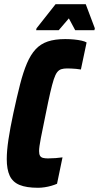

<svg xmlns="http://www.w3.org/2000/svg" viewBox="-20 -881 469 909"><path d="M160 8Q105 8 72.5 -5.5Q40 -19 26 -49Q12 -79 12 -128Q12 -167 20 -220.5Q28 -274 43 -344Q60 -423 75 -481.5Q90 -540 107.5 -581Q125 -622 148.5 -647.5Q172 -673 206 -684.5Q240 -696 289 -696Q311 -696 331 -694Q351 -692 366.5 -688.5Q382 -685 390 -680L363 -552Q352 -554 340 -555Q328 -556 317.5 -556.5Q307 -557 298 -557Q282 -557 270.5 -553.5Q259 -550 250.5 -539Q242 -528 234.5 -505Q227 -482 218 -443Q209 -404 197 -344Q182 -272 173.5 -228Q165 -184 165 -166Q165 -151 169.5 -143.5Q174 -136 183.5 -133.5Q193 -131 207 -131Q224 -131 243.5 -132.5Q263 -134 276 -136L250 -11Q239 -6 223.5 -1.5Q208 3 191.5 5.5Q175 8 160 8ZM151 -738 153 -747 243 -861H386L429 -747L427 -738H336L306 -794L258 -738Z"/></svg>

Font: Saira Condensed Black
Style: Italic
Weight: 900
Width: 3
Italic angle: -12°
Designer: Hector Gatti with collaboration of the Omnibus-Type team
Foundry: Omnibus-Type
Version: Version 1.101